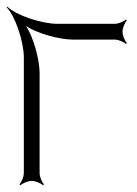

<svg xmlns="http://www.w3.org/2000/svg" viewBox="-51 -539 407 572"><path d="M-31 -517C-6 -492 20 -415 20 -368V-24C20 -12 13 4 7 10L10 13C16 7 32 0 44 0C55 0 71 7 77 13L80 10C74 4 67 -12 67 -24V-321C67 -363 48 -430 26 -462C58 -440 125 -421 167 -421H291C302 -421 318 -414 324 -408L327 -411C321 -417 314 -433 314 -445C314 -456 321 -472 327 -478L324 -481C318 -475 302 -468 291 -468H120C73 -468 -4 -494 -29 -519Z"/></svg>

Font: Armata Saber
Style: Rg
Weight: 400
Designer: Jasper
Foundry: Cannot Into Space Fonts
Version: Version 0.970